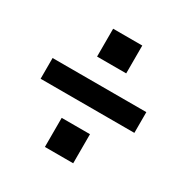

<svg xmlns="http://www.w3.org/2000/svg" viewBox="-133 -675 753 777"><g transform="rotate(30 244.0 -287.0)"><path d="M25.2 -240.7V-337.6H463.3V-240.7ZM178.2 -10.4V-146.3H310.4V-10.4ZM178.2 -432.7V-562.8H314.3V-432.7Z"/></g></svg>

Font: Comme
Style: Regular
Weight: 400
Designer: Vernon Adams
Foundry: Vernon Adams
Version: Version 1.000;gftools[0.9.27]